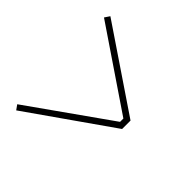

<svg xmlns="http://www.w3.org/2000/svg" viewBox="-114 -584 532 532"><g transform="rotate(45 151.5 -318.5)"><path d="M24 -503 14 -488 250 -328V-315L14 -148L24 -134L268 -305V-338Z"/></g></svg>

Font: Rawengulk
Style: Light
Weight: 300
Version: Version 0.9